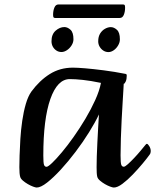

<svg xmlns="http://www.w3.org/2000/svg" viewBox="-20 -827 695 860"><path d="M144.5 13Q139.5 13 128.3 8.9Q117.1 4.8 104.7 -2.4Q92.2 -9.6 82.4 -18.1Q72.7 -26.5 70.4 -35.1Q66.7 -47.8 66.7 -78.1Q66.7 -96.8 67.7 -130.4Q68.7 -163.9 71.2 -204.7Q73.7 -245.5 79.7 -286.4Q85.7 -327.3 95.7 -361.7Q105.7 -396 120.7 -417Q157.4 -466.7 203 -495.3Q248.7 -524 306.7 -524Q325.9 -524 362.2 -521Q398.4 -517.9 445.4 -511.9Q492.4 -505.9 542.5 -496Q544.4 -495.7 546.1 -494.4Q547.7 -493.1 547.7 -487.5Q547.7 -472.4 543.1 -462Q538.5 -451.7 534.2 -451.7Q534.2 -448.7 532.8 -426.2Q531.5 -403.7 529.3 -368Q527.1 -332.4 524.9 -290.6Q522.7 -248.8 521.4 -206.9Q520 -165.1 520 -131.3Q520 -97.5 523.2 -88.9Q526.4 -80.2 534.5 -80.2Q540.2 -80.2 553 -91.8Q565.8 -103.4 581.2 -119.6Q596.6 -135.9 609.7 -151.7Q622.8 -167.6 629.3 -175.4Q632.8 -179.3 634.2 -181Q635.5 -182.7 637.8 -182.7Q642.4 -182.7 648.8 -172.1Q655.2 -161.5 655.2 -150Q655.2 -145.7 654 -141.7Q652.7 -137.6 649.8 -133.8Q639.3 -119 619.1 -94.7Q598.9 -70.4 575 -45.5Q551 -20.5 528.5 -3.8Q506.1 13 489.8 13Q484.8 13 473.6 8.9Q462.4 4.8 449.9 -2.4Q437.5 -9.6 427.7 -18.1Q418 -26.5 415.7 -35.1Q414 -42 413.3 -52.5Q412.7 -63 412.7 -78.1Q412.7 -97 413.5 -126Q414.4 -155 416.1 -188.3Q417.7 -221.6 419.6 -254.6Q421.5 -287.6 423.2 -314.5Q406.5 -278.9 379.1 -234.9Q351.8 -190.9 318.8 -147.4Q285.9 -103.8 252.5 -67.5Q219.1 -31.3 190.8 -9.1Q162.5 13 144.5 13ZM188.5 -79.9Q195.3 -79.9 213.7 -97.5Q232.2 -115.1 257.4 -145.2Q282.6 -175.2 309.9 -213.9Q337.2 -252.5 362.4 -294.7Q387.5 -336.9 406.4 -378.5Q425.3 -420.1 432.2 -455.7Q385.3 -465.5 350.9 -469.1Q316.6 -472.7 292.5 -472.7Q237 -472.7 205.5 -383.3Q174 -294 174 -130.7Q174 -97.2 177.2 -88.6Q180.4 -79.9 188.5 -79.9ZM255.5 -594Q242.7 -594 232.6 -600.7Q222.4 -607.3 216.5 -618.2Q210.7 -629.1 210.7 -642.3Q210.7 -673.2 229.1 -689.5Q247.6 -705.8 268.3 -705.8Q282.3 -705.8 295.7 -693.8Q309 -681.8 309 -651.2Q309 -637.1 300.6 -623.7Q292.1 -610.2 279.7 -602.1Q267.3 -594 255.5 -594ZM465.7 -593.7Q453.2 -593.7 442.9 -600.4Q432.6 -607 426.3 -617.9Q419.9 -628.8 419.9 -642Q419.9 -662.7 428.4 -676.6Q436.9 -690.5 450.2 -698Q463.5 -705.5 476.3 -705.5Q490.4 -705.5 503.7 -693.5Q517 -681.5 517 -650.9Q517 -636.8 509 -623.4Q501.1 -609.9 489.3 -601.8Q477.5 -593.7 465.7 -593.7ZM227.3 -746.5Q222.4 -746.5 220.1 -748.9Q217.8 -751.3 217.8 -760.7Q217.8 -778.8 223.6 -792.9Q229.3 -807 241.7 -807H530.8Q536 -807 538.2 -804.6Q540.3 -802.1 540.3 -792.7Q540.3 -774 534.5 -760.3Q528.8 -746.5 516.4 -746.5Z"/></svg>

Font: Briem Hand Thin
Style: Regular
Weight: 100
Designer: Gunnlaugur SE Briem, Eben Sorkin
Foundry: Sorkin Type Co.
Version: Version 1.003